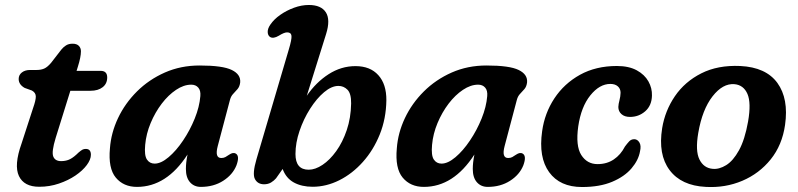

<svg xmlns="http://www.w3.org/2000/svg" viewBox="-20 -739 3204 771"><path d="M108 -375.5 79 -386Q55 -399.5 55 -422Q55 -438 67.8 -448Q80.5 -458 101 -458H126.5Q145 -458 157.8 -463.8Q170.5 -469.5 185 -486.5L226 -539.5Q234 -549.5 244.8 -556.5Q255.5 -563.5 271.5 -563.5Q288 -563.5 296.5 -555Q305 -546.5 305 -533Q305 -510 292.5 -470.5L287.5 -454.5H384Q410.5 -454.5 410.5 -428Q410.5 -403 392.2 -388.8Q374 -374.5 343.5 -374.5H262.5L203.5 -185Q186.5 -129.5 193.8 -110.8Q201 -92 225.5 -92Q246 -92 261.5 -100Q277 -108 295.5 -126.5Q306 -135.5 311.5 -138.2Q317 -141 324.5 -141Q345 -141 345 -117.5Q345 -98.5 328.5 -76.2Q312 -54 283 -34.2Q254 -14.5 216.5 -1.8Q179 11 137.5 11Q76.5 11 56 -32.2Q35.5 -75.5 66.5 -162.5L113 -305.5Q124 -336.5 123.8 -351.8Q123.5 -367 108 -375.5Z M854.5 -153Q841.5 -104.5 868.5 -104.5Q878 -104.5 885 -108.2Q892 -112 900.5 -118Q916 -128.5 926.5 -122.5Q943.5 -113 929.5 -75Q914.5 -37.5 876.2 -13Q838 11.5 786.5 11.5Q759.5 11.5 743 -7.2Q726.5 -26 726.5 -60.5Q726.5 -73.5 728 -87Q729.5 -100.5 733 -118.5Q649 11.5 530 11.5Q476 11.5 445 -25.8Q414 -63 421.5 -143.5Q426 -205.5 454 -264.8Q482 -324 530 -371.8Q578 -419.5 642 -447.8Q706 -476 781.5 -476Q874 -476 910.8 -458Q947.5 -440 944.5 -408Q942.5 -391.5 934 -381.5Q925.5 -371.5 916.5 -362.2Q907.5 -353 903.5 -338ZM563 -157.5Q559 -115 570 -98.5Q581 -82 601 -82Q626.5 -82 657 -107.8Q687.5 -133.5 715.2 -174.8Q743 -216 762 -263Q781 -310 784.5 -353Q786.5 -375.5 776.2 -387.2Q766 -399 748 -399Q718 -399 687 -378.2Q656 -357.5 629.5 -322.8Q603 -288 585 -245Q567 -202 563 -157.5Z M1139.5 -539.5Q1152 -581 1150.5 -595Q1149 -609 1133 -609Q1121 -609 1099.5 -595.5Q1077.5 -582.5 1064.5 -590.5Q1055.5 -596.5 1055 -610.2Q1054.5 -624 1065.5 -640Q1080 -661.5 1105.2 -679.2Q1130.5 -697 1160.8 -708Q1191 -719 1220 -719Q1269.5 -719 1288.5 -689.5Q1307.5 -660 1289.5 -602.5L1212 -354.5Q1249 -408.5 1299.5 -441Q1350 -473.5 1407.5 -473.5Q1466.5 -473.5 1499.2 -437.2Q1532 -401 1531.5 -336.5Q1530.5 -262.5 1505 -199.2Q1479.5 -136 1437.2 -88.8Q1395 -41.5 1342.5 -15.2Q1290 11 1235.5 11Q1191.5 11 1160 -6.2Q1128.5 -23.5 1115 -60.5L1088.5 -23Q1080.5 -13.5 1068.5 -6.2Q1056.5 1 1040.5 1Q1015 1 1003.8 -19.8Q992.5 -40.5 1010 -100ZM1339 -394Q1311.5 -394 1281.5 -368.8Q1251.5 -343.5 1225.2 -302.2Q1199 -261 1182.8 -213.2Q1166.5 -165.5 1166.5 -120.5Q1166.5 -57.5 1219.5 -57.5Q1246 -57.5 1275.2 -77Q1304.5 -96.5 1330.2 -132.2Q1356 -168 1372.5 -216.8Q1389 -265.5 1390 -323.5Q1390.5 -363.5 1375.2 -378.8Q1360 -394 1339 -394Z M2006.5 -153Q1993.5 -104.5 2020.5 -104.5Q2030 -104.5 2037 -108.2Q2044 -112 2052.5 -118Q2068 -128.5 2078.5 -122.5Q2095.5 -113 2081.5 -75Q2066.5 -37.5 2028.2 -13Q1990 11.5 1938.5 11.5Q1911.5 11.5 1895 -7.2Q1878.5 -26 1878.5 -60.5Q1878.5 -73.5 1880 -87Q1881.5 -100.5 1885 -118.5Q1801 11.5 1682 11.5Q1628 11.5 1597 -25.8Q1566 -63 1573.5 -143.5Q1578 -205.5 1606 -264.8Q1634 -324 1682 -371.8Q1730 -419.5 1794 -447.8Q1858 -476 1933.5 -476Q2026 -476 2062.8 -458Q2099.5 -440 2096.5 -408Q2094.5 -391.5 2086 -381.5Q2077.5 -371.5 2068.5 -362.2Q2059.5 -353 2055.5 -338ZM1715 -157.5Q1711 -115 1722 -98.5Q1733 -82 1753 -82Q1778.5 -82 1809 -107.8Q1839.5 -133.5 1867.2 -174.8Q1895 -216 1914 -263Q1933 -310 1936.5 -353Q1938.5 -375.5 1928.2 -387.2Q1918 -399 1900 -399Q1870 -399 1839 -378.2Q1808 -357.5 1781.5 -322.8Q1755 -288 1737 -245Q1719 -202 1715 -157.5Z M2431 -402Q2387.5 -402 2350.5 -356Q2313.5 -310 2302 -231.5Q2291 -153 2314.2 -116.5Q2337.5 -80 2379.5 -80Q2417 -80 2444.8 -98.8Q2472.5 -117.5 2489.5 -150.5Q2498 -162 2506.2 -171Q2514.5 -180 2527 -180Q2539.5 -180 2547.5 -167Q2555.5 -154 2550 -131Q2544 -96 2516 -63Q2488 -30 2438.2 -9Q2388.5 12 2317 12Q2228.5 12 2185.2 -47.5Q2142 -107 2157 -212Q2167 -284.5 2206.2 -344Q2245.5 -403.5 2309.2 -438.8Q2373 -474 2457 -474Q2505 -474 2536.8 -456.8Q2568.5 -439.5 2583.8 -412.2Q2599 -385 2598 -355Q2597 -315 2571 -292.2Q2545 -269.5 2510 -269.5Q2488 -269.5 2475.5 -280.8Q2463 -292 2463 -309.5Q2463.5 -321.5 2467.5 -336.2Q2471.5 -351 2472 -366.5Q2472 -382.5 2461 -392.2Q2450 -402 2431 -402Z M2952.5 -474Q3056 -469 3101.8 -405.8Q3147.5 -342.5 3132.5 -237.5Q3121 -156.5 3075 -99.2Q3029 -42 2960.8 -13Q2892.5 16 2814 11.5Q2715.5 6.5 2668.8 -56Q2622 -118.5 2639 -224.5Q2650.5 -294.5 2690.2 -352.8Q2730 -411 2796.2 -444.5Q2862.5 -478 2952.5 -474ZM2842 -61Q2868 -58.5 2896 -75.8Q2924 -93 2947.5 -135.5Q2971 -178 2984 -251Q2997 -326 2981.5 -361.8Q2966 -397.5 2929.5 -401Q2882.5 -405 2841.2 -352Q2800 -299 2784 -205.5Q2771.5 -133 2788.8 -98.5Q2806 -64 2842 -61Z"/></svg>

Font: Fraunces 9pt S100 SemiBold
Style: Italic
Weight: 600
Italic angle: -16°
Version: Version 1.000; ttfautohint (v1.8.3)